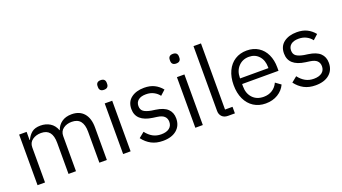

<svg xmlns="http://www.w3.org/2000/svg" viewBox="-61 -1347 3441 1929"><g transform="rotate(-20 1660.0 -382.0)"><path d="M91 0V-541H171V-454H175Q196 -500 229.5 -526.5Q263 -553 322 -553Q379 -553 423 -526Q467 -499 488 -443H490Q506 -492 548 -522.5Q590 -553 655 -553Q739 -553 785.5 -499.5Q832 -446 832 -348V0H752V-332Q752 -406 722 -443.5Q692 -481 630 -481Q576 -481 539 -453.5Q502 -426 502 -375V0H422V-332Q422 -407 392.5 -444Q363 -481 302 -481Q248 -481 209.5 -453.5Q171 -426 171 -375V0Z M998 -717V-730Q998 -751 1010 -763Q1022 -775 1047 -775Q1072 -775 1084 -763Q1096 -751 1096 -730V-717Q1096 -696 1084 -684Q1072 -672 1047 -672Q1022 -672 1010 -684Q998 -696 998 -717ZM1086 0H1006V-541H1086Z M1217 -93 1275 -140Q1307 -98 1346 -76.5Q1385 -55 1435 -55Q1491 -55 1522 -79Q1553 -103 1553 -146Q1553 -182 1530 -204.5Q1507 -227 1454 -234L1411 -240Q1238 -264 1238 -396Q1238 -473 1291.5 -513.5Q1345 -554 1430 -554Q1493 -554 1538.5 -531.5Q1584 -509 1618 -467L1565 -419Q1544 -448 1508.5 -467Q1473 -486 1425 -486Q1372 -486 1343.5 -463Q1315 -440 1315 -400Q1315 -361 1341 -342Q1367 -323 1422 -313L1464 -307Q1550 -295 1590 -256.5Q1630 -218 1630 -155Q1630 -77 1576.5 -32Q1523 13 1430 13Q1359 13 1307 -14.5Q1255 -42 1217 -93Z M1770 -717V-730Q1770 -751 1782 -763Q1794 -775 1819 -775Q1844 -775 1856 -763Q1868 -751 1868 -730V-717Q1868 -696 1856 -684Q1844 -672 1819 -672Q1794 -672 1782 -684Q1770 -696 1770 -717ZM1858 0H1778V-541H1858Z M2128 0Q2087 0 2064 -23.5Q2041 -47 2041 -84V-777H2121V-70H2201V0Z M2286 -271Q2286 -356 2316 -420Q2346 -484 2400.5 -518.5Q2455 -553 2527 -553Q2598 -553 2650.5 -519.5Q2703 -486 2731 -426Q2759 -366 2759 -289V-252H2370V-226Q2370 -151 2413.5 -104Q2457 -57 2532 -57Q2584 -57 2623.5 -82Q2663 -107 2684 -153L2741 -112Q2715 -55 2659 -21Q2603 13 2528 13Q2456 13 2401 -22Q2346 -57 2316 -121Q2286 -185 2286 -271ZM2370 -312H2673V-322Q2673 -396 2632.5 -441Q2592 -486 2527 -486Q2458 -486 2414 -439Q2370 -392 2370 -318Z M2849 -93 2907 -140Q2939 -98 2978 -76.5Q3017 -55 3067 -55Q3123 -55 3154 -79Q3185 -103 3185 -146Q3185 -182 3162 -204.5Q3139 -227 3086 -234L3043 -240Q2870 -264 2870 -396Q2870 -473 2923.5 -513.5Q2977 -554 3062 -554Q3125 -554 3170.5 -531.5Q3216 -509 3250 -467L3197 -419Q3176 -448 3140.5 -467Q3105 -486 3057 -486Q3004 -486 2975.5 -463Q2947 -440 2947 -400Q2947 -361 2973 -342Q2999 -323 3054 -313L3096 -307Q3182 -295 3222 -256.5Q3262 -218 3262 -155Q3262 -77 3208.5 -32Q3155 13 3062 13Q2991 13 2939 -14.5Q2887 -42 2849 -93Z"/></g></svg>

Font: IBM Plex Sans SC
Style: Regular
Weight: 400
Designer: Mike Abbink; Paul van der Laan; Pieter van Rosmalen; Eunyou Noh; Wujin Sim; Chorong Kim; Dohee Lee; Yejin We; Jinhee Kim
Foundry: Sandoll Inc.
Version: Version 1.000